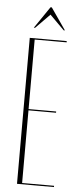

<svg xmlns="http://www.w3.org/2000/svg" viewBox="-58 -885 384 916"><g transform="rotate(5 133.5 -426.5)"><path d="M237 -699V-693H84V-360H216V-354H84V-6H237V0H60V-699ZM146 -853H152L224 -749H218L149 -818L81 -749H75Z"/></g></svg>

Font: Moniqa Thin Display
Style: Regular
Weight: 100
Designer: Rajesh Rajput
Foundry: Rajesh Rajput
Version: Version 1.000